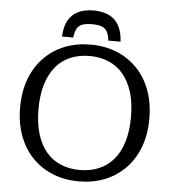

<svg xmlns="http://www.w3.org/2000/svg" viewBox="-61 -969 934 1042"><g transform="rotate(5 406.5 -448.5)"><path d="M407 -914Q358 -914 323.5 -897.5Q289 -881 269.5 -846.5Q250 -812 248 -758H309Q313 -790 323 -807.5Q333 -825 353 -832Q373 -839 405 -839Q437 -839 456.5 -832Q476 -825 486.5 -807.5Q497 -790 500 -758H567Q564 -812 544.5 -846.5Q525 -881 490 -897.5Q455 -914 407 -914ZM407 17Q330 17 266 -8.5Q202 -34 154.5 -82.5Q107 -131 81 -200Q55 -269 55 -355Q55 -442 81 -511Q107 -580 154.5 -628.5Q202 -677 266 -702.5Q330 -728 407 -728Q484 -728 548 -702.5Q612 -677 659.5 -628.5Q707 -580 733 -511Q759 -442 759 -355Q759 -269 733 -200Q707 -131 659.5 -82.5Q612 -34 548 -8.5Q484 17 407 17ZM407 -45Q465 -45 511.5 -65Q558 -85 591 -124Q624 -163 641.5 -221.5Q659 -280 659 -355Q659 -431 641.5 -489Q624 -547 591 -586.5Q558 -626 511.5 -646Q465 -666 407 -666Q349 -666 302 -646Q255 -626 222.5 -586.5Q190 -547 172.5 -489Q155 -431 155 -355Q155 -280 172.5 -221.5Q190 -163 222.5 -124Q255 -85 302 -65Q349 -45 407 -45Z"/></g></svg>

Font: Roboto Serif
Style: Regular
Weight: 400
Designer: Greg Gazdowicz
Foundry: Commercial Type
Version: Version 1.008